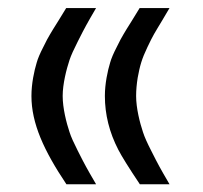

<svg xmlns="http://www.w3.org/2000/svg" viewBox="-20 -463 507 480"><path d="M145.5 -442.9C142.6 -438.5 136.2 -427.7 126 -411.1C115.7 -394.5 108.4 -383.3 105 -377C101.1 -370.6 95.2 -359.9 87.9 -344.7C80.1 -329.6 74.7 -316.9 71.8 -306.6C65.4 -285.6 58.6 -253.9 58.6 -223.1C58.6 -154.3 89.8 -86.4 146 -2.4H220.2C208 -23.4 199.7 -37.6 195.3 -45.9C190.9 -54.2 183.6 -67.4 174.3 -86.4C164.6 -105.5 157.7 -120.6 153.8 -132.8C146 -156.2 136.7 -192.4 136.7 -223.1C136.7 -252.9 146 -289.6 153.8 -313C157.7 -324.7 164.6 -339.8 174.3 -358.9C183.6 -377.9 190.9 -391.1 195.3 -399.4C199.7 -407.7 208 -421.9 220.2 -442.9ZM329.1 -442.9C326.2 -438.5 319.8 -427.7 309.6 -411.1C299.3 -394.5 292 -383.3 288.6 -377C284.7 -370.6 278.8 -359.9 271.5 -344.7C263.7 -329.6 258.3 -316.9 255.4 -306.6C249 -285.6 242.2 -253.9 242.2 -223.1C242.2 -176.8 253.4 -131.8 275.9 -88.4C284.2 -72.3 301.8 -43.9 329.6 -2.4H403.8C391.6 -23.4 383.3 -37.6 378.9 -45.9C374.5 -54.2 367.2 -67.4 357.9 -86.4C348.1 -105.5 341.3 -120.6 337.4 -132.8C329.6 -156.2 320.3 -192.4 320.3 -223.1C320.3 -238.3 321.8 -253.4 324.2 -268.6C329.6 -298.3 334.5 -315.9 348.6 -345.2C355.5 -359.4 360.8 -370.6 365.2 -377.9C369.6 -385.3 376 -396.5 385.3 -411.6C394.5 -426.8 400.4 -437 403.8 -442.9Z"/></svg>

Font: Shabnam
Style: Regular
Weight: 400
Foundry: DejaVu fonts team - Redesigned by Saber Rastikerdar - Based on Vazir font
Version: Version 5.0.1